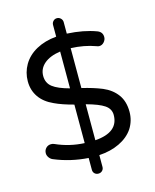

<svg xmlns="http://www.w3.org/2000/svg" viewBox="-130 -877 863 1072"><g transform="rotate(-15 301.0 -341.0)"><path d="M533.2 -85.9Q504.9 -43.9 453.1 -19Q401.4 5.9 335 9.8V78.1Q335 90.8 326.2 99.6Q317.4 108.4 303.7 108.4Q291 108.4 282.2 100.1Q273.4 91.8 273.4 78.1V9.8Q169.9 2.9 77.1 -36.1Q65.4 -41 57.1 -52.7Q48.8 -64.5 48.8 -77.1Q48.8 -94.7 60.5 -106.9Q72.3 -119.1 89.8 -119.1Q100.6 -119.1 108.4 -115.2Q186.5 -80.1 273.4 -76.2V-298.8Q206.1 -316.4 163.1 -336.9Q110.4 -360.4 83 -399.9Q55.7 -439.5 55.7 -491.2Q55.7 -542 81.1 -585.9Q107.4 -630.9 157.2 -658.2Q207 -685.5 273.4 -691.4V-758.8Q273.4 -771.5 282.2 -780.8Q291 -790 303.7 -790Q316.4 -790 325.7 -780.8Q335 -771.5 335 -758.8V-692.4Q430.7 -687.5 503.9 -660.2Q532.2 -649.4 532.2 -620.1Q532.2 -604.5 520.5 -591.3Q508.8 -578.1 492.2 -578.1Q485.4 -578.1 476.6 -582Q412.1 -605.5 335 -608.4V-377.9Q401.4 -362.3 451.2 -341.8Q502 -320.3 531.2 -280.8Q560.5 -241.2 560.5 -180.7Q560.5 -128.9 533.2 -85.9ZM273.4 -392.6V-605.5Q212.9 -596.7 179.7 -568.4Q146.5 -540 146.5 -498Q146.5 -457 176.8 -433.6Q207 -410.2 273.4 -392.6ZM470.7 -186.5Q470.7 -221.7 439 -243.2Q407.2 -264.6 335 -284.2V-76.2Q470.7 -85.9 470.7 -186.5Z"/></g></svg>

Font: jf-openhuninn-1.0
Style: Regular
Weight: 400
Designer: [Kosugi Maru]
      Designed by Motoya company      

      [Varela Round]
      Joe Prince(Latin component); Avraham Co
Foundry: justfont CO.,LTD.
Version: 1.0